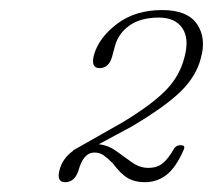

<svg xmlns="http://www.w3.org/2000/svg" viewBox="-20 -728 424 382"><path d="M98.5 -390Q104.5 -413 125.5 -428L125 -428.5L224.5 -485Q281.5 -519.5 309.5 -548Q337.5 -576.5 347 -614Q357 -651 342.8 -672Q328.5 -693 296 -693Q259.5 -693 237.2 -677Q215 -661 208.5 -635.5L203.5 -617Q197.5 -592.5 178 -592.5Q160 -592.5 167 -619Q177 -653.5 213.2 -680.8Q249.5 -708 302.5 -708Q353 -708 372 -680Q391 -652 379.5 -612Q371 -577.5 340.5 -547Q310 -516.5 241.5 -476L176.5 -441Q195.5 -439 211.2 -427.5Q227 -416 242.5 -405Q258 -394 275 -394Q293 -394 304.2 -403.5Q315.5 -413 327 -433.5Q332.5 -440 341 -439Q349.5 -438.5 345.5 -430Q330 -394.5 311.2 -380Q292.5 -365.5 268 -365.5Q248.5 -365.5 234.5 -373.5Q220.5 -381.5 204.5 -403Q194 -413.5 186.2 -419Q178.5 -424.5 167.5 -424.5Q146 -424.5 136 -388.5Q128.5 -365.5 109.5 -365.5Q92 -365.5 98.5 -390Z"/></svg>

Font: Fraunces 9pt Thin
Style: Italic
Weight: 100
Italic angle: -16°
Version: Version 1.000;[b76b70a41]